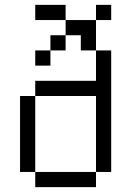

<svg xmlns="http://www.w3.org/2000/svg" viewBox="-20 -770 540 790"><path d="M250 -687.5H125V-750H250ZM62.5 -375H125V-62.5H62.5ZM125 -62.5H375V0H125ZM125 -437.5H375V-562.5H437.5V-62.5H375V-375H125ZM125 -562.5H187.5V-500H125ZM187.5 -625H250V-562.5H187.5ZM250 -687.5H375V-562.5H312.5V-625H250ZM375 -750H437.5V-687.5H375Z"/></svg>

Font: 寒蝉点阵体 16px
Style: Regular
Weight: 400
Designer: Designed by Warren2060
Foundry: ChillType
Version: Version 1.000